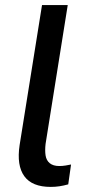

<svg xmlns="http://www.w3.org/2000/svg" viewBox="-20 -725 339 754"><path d="M179 9Q106 9 75.5 -33Q45 -75 57 -155L145 -705H246L159 -160Q156 -134 159 -114.5Q162 -95 175.5 -84Q189 -73 213 -73Q225 -73 237.5 -75Q250 -77 259 -79L248 -1Q230 4 213.5 6.5Q197 9 179 9Z"/></svg>

Font: Nunito Sans 10pt SemiCondensed SemiBold
Style: Italic
Weight: 600
Width: 4
Italic angle: -9°
Designer: Vernon Adams
Foundry: Vernon Adams
Version: Version 3.101;gftools[0.9.27]